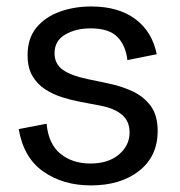

<svg xmlns="http://www.w3.org/2000/svg" viewBox="-20 -559 553 591"><path d="M259.8 11.7Q174.3 11.7 113.5 -30.8Q52.7 -73.2 37.6 -161.6L123.5 -178.2Q128.9 -116.2 165.8 -85.9Q202.6 -55.7 258.3 -55.7Q313.5 -55.7 346.2 -83.5Q378.9 -111.3 378.9 -151.4Q378.9 -185.5 355.7 -205.6Q332.5 -225.6 288.6 -233.9L224.6 -246.1Q198.7 -251 170.9 -259.8Q143.1 -268.6 118.9 -284.2Q94.7 -299.8 79.8 -325.2Q64.9 -350.6 64.9 -389.2Q64.9 -440.9 92 -473.9Q119.1 -506.8 163.8 -522.9Q208.5 -539.1 260.3 -539.1Q344.7 -539.1 396.7 -500.2Q448.7 -461.4 462.4 -392.1L372.1 -374Q367.2 -418.9 341.3 -445.3Q315.4 -471.7 258.8 -471.7Q213.4 -471.7 180.7 -452.6Q147.9 -433.6 147.9 -395Q147.9 -362.8 172.6 -344.7Q197.3 -326.7 248 -315.9L313 -302.2Q354 -293.9 388.7 -277.6Q423.3 -261.2 444.3 -232.4Q465.3 -203.6 465.3 -156.2Q465.3 -77.6 408.2 -33Q351.1 11.7 259.8 11.7Z"/></svg>

Font: Schibsted Grotesk
Style: Regular
Weight: 400
Designer: Bakken & Baeck AS, Henrik Kongsvoll
Foundry: Schibsted ASA
Version: Version 1.100; ttfautohint (v1.8.4.7-5d5b);gftools[0.9.25]